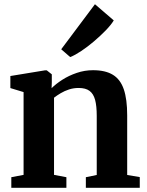

<svg xmlns="http://www.w3.org/2000/svg" viewBox="-20 -888 695 908"><path d="M91.5 -61V-452.5L29 -471.5V-528.5L193.5 -555.5H201L225 -536.5V-498L224 -471Q244.5 -491.5 275 -511Q305.5 -530.5 342.8 -543.2Q380 -556 420 -556Q478.5 -556 514 -534.2Q549.5 -512.5 565.5 -465.5Q581.5 -418.5 581.5 -342.5V-60.5L641 -50.5V0H386V-50L437.5 -60.5V-340Q437.5 -386.5 429.8 -415.5Q422 -444.5 403.5 -458.2Q385 -472 352 -472Q328 -472 306.5 -465Q285 -458 267 -447.2Q249 -436.5 235.5 -426V-61L294 -50V0H33.5V-50ZM311.5 -618.5 269.5 -655 429 -868 518 -791.5Q505 -770 479.8 -744Q454.5 -718 424.5 -692.5Q394.5 -667 365 -647.2Q335.5 -627.5 313 -618.5Z"/></svg>

Font: Merriweather 48pt
Style: Bold
Weight: 700
Version: Version 2.100